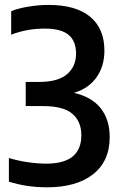

<svg xmlns="http://www.w3.org/2000/svg" viewBox="-20 -770 504 799"><path d="M175.5 9.5Q91.5 9.5 17 -14V-112.5Q54 -101 95.5 -95Q137 -89 172.5 -89Q318.5 -89 318.5 -207Q318.5 -264.5 281.2 -296.5Q244 -328.5 160.5 -328.5H87V-429H142Q221 -429 258.8 -461Q296.5 -493 296.5 -547Q296.5 -599.5 265 -625.2Q233.5 -651 167 -651Q91 -651 26.5 -625.5V-723.5Q56 -735.5 98.8 -742.5Q141.5 -749.5 181.5 -749.5Q296 -749.5 355.2 -700.2Q414.5 -651 414.5 -559Q414.5 -494.5 381.5 -448Q348.5 -401.5 287.5 -383.5Q361.5 -367 399 -319.5Q436.5 -272 436.5 -199.5Q436.5 -99 367.2 -44.8Q298 9.5 175.5 9.5Z"/></svg>

Font: Encode Sans Cnd SmBold
Style: Regular
Weight: 600
Width: 3
Designer: Multiple Designers
Foundry: Impallari Type
Version: Version 3.002; ttfautohint (v1.8.3) -l 8 -r 50 -G 200 -x 14 